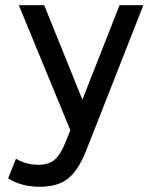

<svg xmlns="http://www.w3.org/2000/svg" viewBox="-20 -492 620 734"><path d="M132 222Q62 222 11 190L41 115Q81 138 126 138Q166 138 189 118.5Q212 99 232 48L249 6L52 -472H149L295 -111L437 -472H528L309 85Q279 160 239.5 191Q200 222 132 222Z"/></svg>

Font: Sometype Mono Medium
Style: Regular
Weight: 500
Monospace: yes
Designer: Ryoichi Tsunekawa
Foundry: Dharma Type
Version: Version 1.000; ttfautohint (v1.8.3)